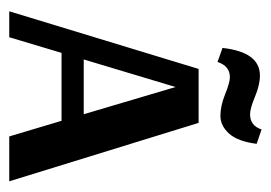

<svg xmlns="http://www.w3.org/2000/svg" viewBox="-105 -480 585 415"><g transform="rotate(90 187.5 -272.5)"><path d="M290.9 -534.7 259.8 -545.4Q251.8 -520.5 226.9 -520.5Q214.4 -520.5 189.1 -531.1Q163.7 -541.8 143.2 -541.8Q92.5 -541.8 83.6 -460.9L113.9 -450.2Q122.8 -476.9 146.8 -476.9Q158.4 -476.9 183.7 -466.6Q209.1 -456.4 230.4 -456.4Q251.8 -456.4 268.7 -475.1Q285.6 -493.8 290.9 -534.7ZM241.1 -113 274.9 0H371.9L245.6 -409.3H129L4.4 0H60.5L94.3 -113ZM226.9 -161H108.5L168.1 -359.4Z"/></g></svg>

Font: Gidugu
Style: Regular
Weight: 400
Designer: Purushoth Kumar Guthula
Foundry: Silicon Andhra, USA.
Version: Version 1.0.5; ttfautohint (v1.2.25-373a) -l 7 -r 28 -G 50 -